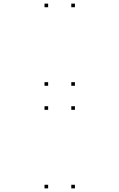

<svg xmlns="http://www.w3.org/2000/svg" viewBox="-20 -831 660 1061"><path d="M394 -791V-811H374V-791ZM246 -791V-811H226V-791ZM246 -357V-377H226V-357ZM394 -357V-377H374V-357ZM394 -224V-244H374V-224ZM246 -224V-244H226V-224ZM246 210V190H226V210ZM394 210V190H374V210Z"/></svg>

Font: Monaspace Xenon Dots Var
Style: Regular
Weight: 400
Designer: Riley Cran and the Lettermatic Team
Version: Version 1.100 (Monaspace Xenon Dots)